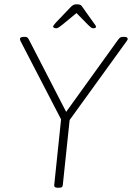

<svg xmlns="http://www.w3.org/2000/svg" viewBox="-20 -874 616 896"><path d="M248 2Q232 2 233 -10L265 -317L76 -682Q75 -685 74 -687.5Q73 -690 73 -692Q73 -696 77 -699Q81 -702 91 -702H95Q103 -702 107 -699.5Q111 -697 116 -687L300 -330H273L530 -687Q537 -697 542 -699.5Q547 -702 554 -702H558Q569 -702 572.5 -699Q576 -696 576 -692Q576 -690 575 -688Q574 -686 571 -682L305 -314L273 -10Q272 -3 268.5 -0.5Q265 2 256 2ZM242 -742Q238 -742 233 -744Q228 -746 228 -749Q228 -753 231.5 -757.5Q235 -762 242 -770L309 -840Q317 -848 322.5 -851Q328 -854 338 -854Q345 -854 349.5 -853Q354 -852 357.5 -849.5Q361 -847 364 -842L416 -769Q420 -763 424 -758Q428 -753 428 -749Q428 -745 424 -743.5Q420 -742 415 -742Q410 -742 405 -745.5Q400 -749 392 -757L337 -813L269 -757Q259 -749 253 -745.5Q247 -742 242 -742Z"/></svg>

Font: Asap Thin
Style: Italic
Weight: 250
Italic angle: -6°
Designer: Pablo Cosgaya
Foundry: Omnibus-Type
Version: Version 3.001